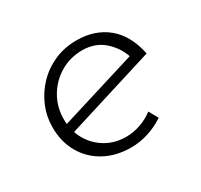

<svg xmlns="http://www.w3.org/2000/svg" viewBox="-97 -524 682 653"><g transform="rotate(-30 244.0 -197.5)"><path d="M252 -33Q281 -33 309 -43Q337 -53 359 -70L379 -34Q351 -15 317 -4Q283 7 248 7Q190 7 145 -17.5Q100 -42 75 -85.5Q50 -129 50 -186Q50 -228 66 -266.5Q82 -305 111 -335.5Q140 -366 180 -384Q220 -402 269 -402Q304 -402 334 -392Q364 -382 388 -362.5Q412 -343 428.5 -313Q445 -283 453 -244L96 -133L88 -169L419 -271L401 -257Q388 -301 353.5 -332Q319 -363 268 -363Q220 -363 181 -339.5Q142 -316 119.5 -277Q97 -238 97 -191Q97 -146 117 -110.5Q137 -75 172 -54Q207 -33 252 -33Z"/></g></svg>

Font: Josefin Sans Thin Light
Style: Italic
Weight: 300
Italic angle: -7°
Version: Version 2.000